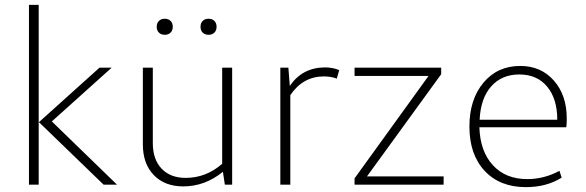

<svg xmlns="http://www.w3.org/2000/svg" viewBox="-20 -759 2409 789"><path d="M99 0V-739H139V0ZM406 0 140 -257 389 -481H439L193 -260L461 0Z M861 -625Q852 -616 837 -616Q822 -616 813 -625Q804 -634 804 -649Q804 -664 813 -673Q822 -682 837 -682Q852 -682 861 -673Q870 -664 870 -649Q870 -634 861 -625ZM681 -625Q672 -616 657 -616Q642 -616 633 -625Q624 -634 624 -649Q624 -664 633 -673Q642 -682 657 -682Q672 -682 681 -673Q690 -664 690 -649Q690 -634 681 -625ZM733 7Q657 7 612 -39.5Q567 -86 567 -166V-481H608V-171Q608 -104 644 -66Q680 -28 743 -28Q827 -28 893 -86V-481H934V0H904L896 -53Q822 7 733 7Z M1132 0V-481H1165L1171 -406Q1223 -482 1316 -482Q1347 -482 1374 -471L1364 -436Q1340 -445 1311 -445Q1225 -445 1173 -368V0Z M1437 0V-26L1741 -447H1437V-481H1793V-454L1488 -34H1803V0Z M2141 10Q2034 10 1971.5 -57Q1909 -124 1909 -239Q1909 -350 1966.5 -419Q2024 -488 2118 -488Q2203 -488 2256 -428Q2309 -368 2309 -272Q2309 -245 2307 -236H1950Q1953 -137 2005.5 -80Q2058 -23 2147 -23Q2216 -23 2279 -57L2288 -29Q2226 10 2141 10ZM2114 -453Q2042 -453 1998.5 -404Q1955 -355 1951 -267H2270Q2270 -353 2228.5 -403Q2187 -453 2114 -453Z"/></svg>

Font: Cantarell Light
Style: Regular
Weight: 300
Designer: Dave Crossland, Nikolaus Waxweiler, Florian Fecher, Jacques Le Bailly, Eben Sorkin, Alexei Vanyashin, Alexios Zavras, Em
Version: Version 0.303